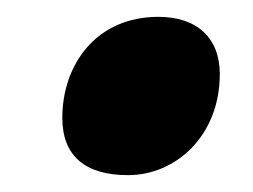

<svg xmlns="http://www.w3.org/2000/svg" viewBox="-20 -468 301 228"><path d="M132 -260C189 -260 241 -307 241 -380C241 -423 214 -448 168 -448C94 -448 54 -391 54 -328C54 -283 81 -260 132 -260Z"/></svg>

Font: Noto Sans UI Condensed Black
Style: Italic
Weight: 900
Width: 3
Italic angle: -192°
Designer: Monotype Design Team
Foundry: Monotype Imaging Inc.
Version: Version 1.901